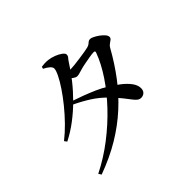

<svg xmlns="http://www.w3.org/2000/svg" viewBox="-180 -1046 1359 1359"><g transform="rotate(-45 500.0 -366.0)"><path d="M122 34Q228 -19 322.5 -92Q417 -165 495.5 -248Q574 -331 631 -416.5Q688 -502 717 -581Q725 -599 706 -598Q691 -598 662.5 -593Q634 -588 605.5 -582.5Q577 -577 561 -572Q545 -568 531.5 -563.5Q518 -559 505 -559Q493 -559 475 -572Q457 -585 438 -601L455 -632Q471 -629 481.5 -628Q492 -627 502 -627Q517 -627 545.5 -630Q574 -633 605 -637.5Q636 -642 661.5 -646Q687 -650 697 -653Q717 -658 729 -670Q741 -682 756 -682Q766 -682 784 -673Q802 -664 820 -651Q838 -638 851 -623Q864 -608 864 -594Q864 -583 853.5 -575Q843 -567 831 -558.5Q819 -550 812 -537Q756 -436 689 -347.5Q622 -259 540.5 -184.5Q459 -110 359 -50Q259 10 135 55ZM719 -131Q702 -131 689.5 -140.5Q677 -150 662 -170Q647 -190 623.5 -219.5Q600 -249 562 -289Q513 -340 457.5 -375.5Q402 -411 338 -441L352 -462Q392 -449 437 -432Q482 -415 526.5 -395.5Q571 -376 607 -353Q647 -329 683 -301Q719 -273 741.5 -243Q764 -213 765 -183Q766 -159 753 -145.5Q740 -132 719 -131ZM114 -301Q160 -337 205.5 -383.5Q251 -430 291.5 -480Q332 -530 363 -576.5Q394 -623 411.5 -659Q429 -695 429 -713Q429 -727 412.5 -741.5Q396 -756 371 -768L375 -784Q389 -786 404.5 -787Q420 -788 440 -786Q468 -783 496 -772Q524 -761 542.5 -747Q561 -733 561 -721Q561 -707 552.5 -698Q544 -689 531 -669Q498 -616 454.5 -561Q411 -506 359 -454Q307 -402 249 -358Q191 -314 128 -282Z"/></g></svg>

Font: Noto Serif HK ExtraLight SemiBold
Style: Regular
Weight: 600
Version: Version 2.002-H1;hotconv 1.1.0;makeotfexe 2.6.0